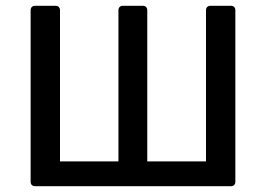

<svg xmlns="http://www.w3.org/2000/svg" viewBox="-20 -644 919 664"><path d="M85.9 -608.4V-15.6C85.9 -5.9 91.8 0 101.6 0H778.3C788.1 0 793.9 -5.9 793.9 -15.6V-608.4C793.9 -618.2 788.1 -624 778.3 -624H708C698.2 -624 692.4 -618.2 692.4 -608.4V-85.9H489.3V-608.4C489.3 -618.2 483.4 -624 473.6 -624H405.3C395.5 -624 389.6 -618.2 389.6 -608.4V-85.9H187.5V-608.4C187.5 -618.2 181.6 -624 171.9 -624H101.6C91.8 -624 85.9 -618.2 85.9 -608.4Z"/></svg>

Font: Ed Sans Neue Medium
Style: Regular
Weight: 500
Designer: Stephen Hutchings
Version: Version 1.004;PS 001.004;hotconv 1.0.88;makeotf.lib2.5.64775